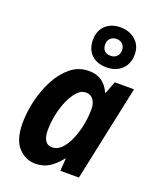

<svg xmlns="http://www.w3.org/2000/svg" viewBox="-154 -927 850 1030"><g transform="rotate(20 271.5 -412.0)"><path d="M173 10Q116 10 75.5 -34Q35 -78 35 -173Q35 -236 51 -302.5Q67 -369 97.5 -426.5Q128 -484 172.5 -520Q217 -556 275 -556Q320 -556 349.5 -535Q379 -514 395 -477H399L425 -546H535L419 0H313L318 -71H315Q287 -35 253 -12.5Q219 10 173 10ZM228 -103Q257 -103 280.5 -127Q304 -151 320.5 -189Q337 -227 346 -267Q352 -297 354.5 -320Q357 -343 357 -367Q357 -401 341.5 -421.5Q326 -442 299 -442Q272 -442 249.5 -417Q227 -392 210 -353Q193 -314 184 -269Q175 -224 175 -184Q175 -103 228 -103ZM355 -606Q301 -606 269 -636.5Q237 -667 237 -720Q237 -773 269.5 -803.5Q302 -834 355 -834Q406 -834 440.5 -803.5Q475 -773 475 -722Q475 -669 441.5 -637.5Q408 -606 355 -606ZM355 -672Q376 -672 389.5 -685Q403 -698 403 -720Q403 -742 390 -755Q377 -768 355 -768Q334 -768 320.5 -755Q307 -742 307 -720Q307 -698 319 -685Q331 -672 355 -672Z"/></g></svg>

Font: Noto Sans SemiCondensed
Style: Bold Italic
Weight: 700
Width: 4
Italic angle: -12°
Designer: Monotype Design Team
Foundry: Monotype Imaging Inc.
Version: Version 2.013; ttfautohint (v1.8.4.7-5d5b)